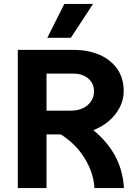

<svg xmlns="http://www.w3.org/2000/svg" viewBox="-20 -950 690 970"><path d="M174 -271V-391H338Q373 -391 399 -403.5Q425 -416 440 -438Q455 -460 455 -489Q455 -516 441.5 -536Q428 -556 405 -567Q382 -578 353 -578H174V-698H353Q426 -698 483 -673Q540 -648 572.5 -601.5Q605 -555 605 -489Q605 -448 586 -409.5Q567 -371 531 -339.5Q495 -308 444.5 -289.5Q394 -271 330 -271ZM70 0V-698H215V0ZM457 0Q455 -45 437.5 -90.5Q420 -136 389 -178Q358 -220 311.5 -254.5Q265 -289 205 -313L366 -346Q427 -316 471.5 -275.5Q516 -235 545.5 -189.5Q575 -144 589.5 -95.5Q604 -47 606 0ZM219 -759 305 -930H450L338 -759Z"/></svg>

Font: Azeret Mono SemiBold
Style: Regular
Weight: 600
Designer: Martin Vácha
Foundry: Displaay
Version: Version 1.002